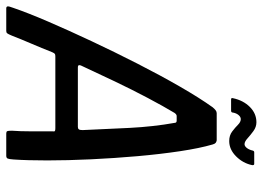

<svg xmlns="http://www.w3.org/2000/svg" viewBox="-145 -707 840 614"><g transform="rotate(90 275.0 -400.0)"><path d="M-5 0Q-11 0 -11.5 -4.5Q-12 -9 -7 -22Q9 -69 37 -134Q65 -199 99.5 -272.5Q134 -346 171.5 -419.5Q209 -493 245 -555.5Q281 -618 311 -660Q316 -666 320.5 -669.5Q325 -673 330 -673H417Q422 -672 425 -669.5Q428 -667 430 -660Q442 -619 451.5 -556Q461 -493 467.5 -419Q474 -345 477.5 -270.5Q481 -196 481 -131.5Q481 -67 478 -23Q477 -9 475 -4.5Q473 0 466 0H395Q389 0 387.5 -3Q386 -6 386 -18Q388 -44 388 -79Q388 -114 388 -148Q389 -154 387 -155.5Q385 -157 378 -157H149Q143 -157 140.5 -155.5Q138 -154 135 -147Q122 -114 107 -79Q92 -44 82 -18Q77 -6 74.5 -3Q72 0 67 0ZM184 -229H374Q379 -229 381.5 -232Q384 -235 384 -244Q381 -318 377 -394.5Q373 -471 361 -538Q361 -545 354 -545H339Q334 -545 329 -538Q308 -503 281.5 -453Q255 -403 228.5 -347.5Q202 -292 178 -240Q176 -236 176.5 -232.5Q177 -229 184 -229ZM286 -719Q280 -719 282 -725Q289 -758 310 -779Q331 -800 359 -800Q374 -800 387 -790.5Q400 -781 410.5 -771.5Q421 -762 429 -762Q435 -762 440.5 -768.5Q446 -775 449 -786Q450 -793 455 -793H492Q497 -793 496 -786Q490 -757 468 -735Q446 -713 419 -713Q401 -713 388.5 -722.5Q376 -732 367 -741Q358 -750 349 -750Q342 -750 336 -743Q330 -736 328 -725Q328 -719 322 -719Z"/></g></svg>

Font: Glory Thin Medium
Style: Italic
Weight: 500
Italic angle: -12°
Version: Version 1.011